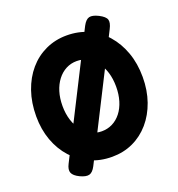

<svg xmlns="http://www.w3.org/2000/svg" viewBox="-145 -871 985 1060"><g transform="rotate(-20 347.5 -341.0)"><path d="M353 18Q283 18 225 -8Q167 -34 124 -81.5Q81 -129 57.5 -193.5Q34 -258 34 -335Q34 -415 57 -481.5Q80 -548 121.5 -596.5Q163 -645 220 -671.5Q277 -698 344 -698Q413 -698 471 -672Q529 -646 571.5 -597.5Q614 -549 637.5 -483.5Q661 -418 661 -339Q661 -261 638 -195.5Q615 -130 573.5 -82Q532 -34 476 -8Q420 18 353 18ZM347 -134Q381 -134 410 -148.5Q439 -163 460.5 -190.5Q482 -218 493.5 -256Q505 -294 505 -339Q505 -385 493.5 -422.5Q482 -460 460.5 -488Q439 -516 410.5 -531Q382 -546 348 -546Q314 -546 285 -531Q256 -516 234.5 -488Q213 -460 201.5 -422.5Q190 -385 190 -339Q190 -294 202 -256Q214 -218 235 -191Q256 -164 284.5 -149Q313 -134 347 -134ZM146 57Q113 41 105 21.5Q97 2 113 -29L459 -713Q476 -745 496 -750Q516 -755 550 -738Q585 -720 591 -701Q597 -682 580 -649L236 31Q220 62 200 67.5Q180 73 146 57Z"/></g></svg>

Font: Fredoka SemiCondensed SemiBold
Style: Regular
Weight: 600
Width: 4
Designer: Ben Nathan
Foundry: Milena B. Brandão, Ben Nathan
Version: Version 2.001